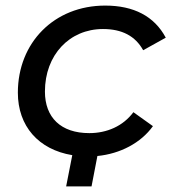

<svg xmlns="http://www.w3.org/2000/svg" viewBox="-20 -555 624 688"><path d="M300 -78C198 -78 141 -134 141 -227C141 -358 229 -451 349 -451C417 -451 465 -426 493 -375L574 -420C533 -497 459 -535 357 -535C174 -535 44 -402 44 -223C44 -103 118 -19 239 1L217 113H308L329 4C411 -4 485 -43 528 -103L458 -153C421 -103 363 -78 300 -78Z"/></svg>

Font: AWKNG-Font Medium
Style: Italic
Weight: 500
Italic angle: -11.3°
Designer: Awakening Church
Foundry: Awakening Church
Version: Version 1.700;PS 001.700;hotconv 1.0.88;makeotf.lib2.5.64775